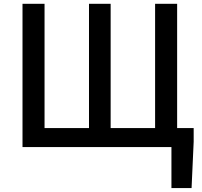

<svg xmlns="http://www.w3.org/2000/svg" viewBox="-20 -756 1040 987"><path d="M890.6 -97.7H975.6V-27.3L964.8 210.9H861.3V0H95.7V-736.3H209V-97.7H437.5V-736.3H548.8V-97.7H777.3V-736.3H890.6Z"/></svg>

Font: GenEi Gothic M SemiBold
Style: Regular
Weight: 500
Designer: o_tamon (Modified); [Source Han Sans]
Ryoko NISHIZUKA  (kana & ideographs); Paul D. Hunt (Latin, Greek & Cyrillic); Wenl
Version: Version 1.1a;Original Version 1.004